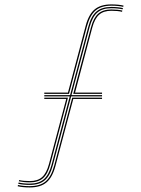

<svg xmlns="http://www.w3.org/2000/svg" viewBox="-20 -826 626 852"><path d="M58.5 0.5 59.8 -5.2Q81 0 112.2 0Q157.5 0 182.5 -21.2Q207.5 -42.5 220.5 -91.2L300.5 -392.5H432.8V-387H305.2L226.2 -90Q212.8 -38.8 186.2 -16.5Q159.8 5.8 112.2 5.8Q80 5.8 58.5 0.5ZM63.8 -21.5 64.8 -27Q74.2 -24.8 86.5 -23.6Q98.8 -22.5 112.2 -22.5Q147 -22.5 166.6 -39.9Q186.2 -57.2 197 -97.2L274 -387H176.5V-392.5H281.5L202.8 -95.8Q191.8 -53.5 170.6 -35.1Q149.5 -16.8 112.2 -16.8Q98.2 -16.8 85.8 -18.1Q73.2 -19.5 63.8 -21.5ZM176.5 -409.5V-415H281.5L360 -710.8Q373.5 -762.2 400.2 -784.4Q427 -806.5 474.2 -806.5Q506.2 -806.5 528.2 -801.2L526.8 -795.5Q505.5 -800.8 474.2 -800.8Q429.5 -800.8 404.4 -779.6Q379.2 -758.5 366 -709.5L286.2 -409.5ZM305 -409.5 383.8 -705Q395 -747.2 416.1 -765.6Q437.2 -784 474.2 -784Q488.2 -784 500.9 -782.8Q513.5 -781.5 522.8 -779.2L521.5 -773.5Q503 -778.2 474.2 -778.2Q439.8 -778.2 420 -760.9Q400.2 -743.5 389.5 -703.5L313 -415H432.8V-409.5ZM61 -10.5 62.5 -16Q82.8 -11.2 112.2 -11.2Q152 -11.2 174.4 -30.5Q196.8 -49.8 208.8 -94.5L289.5 -398.2H176.5V-403.8H291L372 -708Q384.2 -754.8 408.1 -775Q432 -795.2 474.2 -795.2Q504 -795.2 525.5 -790.2L524.2 -784.5Q514.2 -787 501.4 -788.2Q488.5 -789.5 474.2 -789.5Q434.5 -789.5 412.1 -770.4Q389.8 -751.2 377.8 -706.5L297.2 -403.8H432.8V-398.2H295.8L214.5 -92.8Q202.2 -46 178.5 -25.8Q154.8 -5.5 112.2 -5.5Q82.5 -5.5 61 -10.5Z"/></svg>

Font: Big Shoulders Inline Display ExtraLight
Style: Regular
Weight: 250
Version: Version 2.002